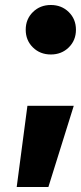

<svg xmlns="http://www.w3.org/2000/svg" viewBox="-20 -541 325 769"><path d="M46.9 208 89.8 -117.2H275.4L173.8 208ZM183.6 -322.8Q140.6 -322.8 111.8 -351.1Q83 -379.4 83 -421.9Q83 -464.4 111.8 -492.7Q140.6 -521 183.6 -521Q226.6 -521 255.4 -492.7Q284.2 -464.4 284.2 -421.9Q284.2 -379.4 255.4 -351.1Q226.6 -322.8 183.6 -322.8Z"/></svg>

Font: Inter Tight Black
Style: Regular
Weight: 900
Designer: Rasmus Andersson
Foundry: rsms
Version: Version 3.004; ttfautohint (v1.8.4.7-5d5b)